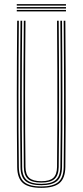

<svg xmlns="http://www.w3.org/2000/svg" viewBox="-20 -900 398 925"><path d="M178.8 5Q117.5 5 90.5 -18.2Q63.5 -41.5 62.8 -95Q61.8 -181.8 61.4 -269.2Q61 -356.8 61 -444.9Q61 -533 61.5 -621.8Q62 -710.5 62.8 -800H70.8Q70 -711.2 69.5 -623.5Q69 -535.8 68.9 -448.2Q68.8 -360.8 69.2 -272.8Q69.8 -184.8 70.8 -95Q71.5 -43.8 97.2 -22.6Q123 -1.5 178.8 -1.5Q234.8 -1.5 260.4 -22.6Q286 -43.8 286.8 -95Q288 -182 288.4 -269.5Q288.8 -357 288.6 -445.1Q288.5 -533.2 288 -622Q287.5 -710.8 286.8 -800H294.8Q295.8 -680.8 296.2 -564.1Q296.8 -447.5 296.5 -331Q296.2 -214.5 294.8 -95Q294 -41.5 267 -18.2Q240 5 178.8 5ZM178.8 -7.8Q127.8 -7.8 103.5 -27.4Q79.2 -47 78.8 -95.2Q77.8 -182.2 77.2 -269.8Q76.8 -357.2 76.9 -445.1Q77 -533 77.5 -621.8Q78 -710.5 78.8 -800H86.8Q86 -711 85.5 -623.2Q85 -535.5 84.9 -448.1Q84.8 -360.8 85.2 -272.8Q85.8 -184.8 86.8 -95.2Q87.2 -51.2 109.1 -32.8Q131 -14.2 178.8 -14.2Q226.5 -14.2 248.4 -32.8Q270.2 -51.2 270.8 -95.2Q272 -182.5 272.4 -270Q272.8 -357.5 272.6 -445.4Q272.5 -533.2 272 -621.9Q271.5 -710.5 270.8 -800H278.8Q279.5 -711 280 -623.2Q280.5 -535.5 280.6 -448.1Q280.8 -360.8 280.4 -272.8Q280 -184.8 278.8 -95.2Q278.2 -47 254 -27.4Q229.8 -7.8 178.8 -7.8ZM178.8 -20.5Q134.2 -20.5 114.8 -38Q95.2 -55.5 94.8 -95.5Q93.2 -212.2 93 -328.8Q92.8 -445.2 93.2 -562.9Q93.8 -680.5 94.8 -800H102.8Q102 -711.2 101.5 -622.9Q101 -534.5 100.9 -446.5Q100.8 -358.5 101.2 -270.8Q101.8 -183 102.8 -95.5Q103.2 -58.8 121 -42.9Q138.8 -27 178.8 -27Q219 -27 236.6 -42.9Q254.2 -58.8 254.8 -95.5Q256.2 -212.5 256.5 -329Q256.8 -445.5 256.2 -563Q255.8 -680.5 254.8 -800H262.8Q263.5 -711.2 264 -622.8Q264.5 -534.2 264.6 -446.2Q264.8 -358.2 264.4 -270.5Q264 -182.8 262.8 -95.5Q262.2 -55.5 242.8 -38Q223.2 -20.5 178.8 -20.5ZM60.8 -873V-880H297.8V-873ZM60.8 -845V-852H297.8V-845ZM60.8 -859V-866H297.8V-859Z"/></svg>

Font: Big Shoulders Inline Text SC Thin
Style: Regular
Weight: 100
Designer: Patric King
Foundry: XO Type Co
Version: Version 2.002